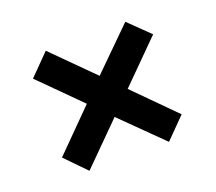

<svg xmlns="http://www.w3.org/2000/svg" viewBox="-84 -687 749 667"><g transform="rotate(-20 290.5 -353.0)"><path d="M436 -575 512 -501 364 -353 510 -206 436 -131 288 -277 142 -131 68 -207 213 -353 67 -499 142 -575 288 -429Z"/></g></svg>

Font: Noto Sans Khmer UI
Style: Bold
Weight: 700
Designer: Danh Hong and the Monotype Design Team
Foundry: Monotype Imaging Inc.
Version: Version 2.002; ttfautohint (v1.8.4.7-5d5b)